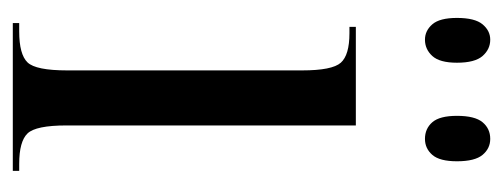

<svg xmlns="http://www.w3.org/2000/svg" viewBox="-263 -523 786 300"><g transform="rotate(90 130.0 -373.0)"><path d="M16 0V-10H29Q65 -10 77.5 -23Q90 -36 90 -85V-452Q90 -499 78 -512.5Q66 -526 32 -526H22V-536H176V-84Q176 -36 188.5 -23Q201 -10 236 -10H247V0ZM197 -644Q181 -644 171 -655.5Q161 -667 161 -694Q161 -722 171 -734Q181 -746 197 -746Q212 -746 222 -734Q232 -722 232 -694Q232 -667 222 -655.5Q212 -644 197 -644ZM42 -644Q28 -644 18 -655.5Q8 -667 8 -694Q8 -722 18 -734Q28 -746 42 -746Q57 -746 67.5 -734Q78 -722 78 -694Q78 -667 67.5 -655.5Q57 -644 42 -644Z"/></g></svg>

Font: Noto Serif Display ExtraCondensed
Style: Regular
Weight: 400
Width: 2
Designer: Monotype Design Team
Foundry: Monotype Imaging Inc.
Version: Version 2.009